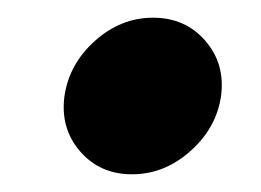

<svg xmlns="http://www.w3.org/2000/svg" viewBox="-20 -463 296 218"><path d="M53.2 -354Q58.6 -390.6 87.9 -416.7Q117.2 -442.9 153.8 -442.9Q190.4 -442.9 213.1 -416.7Q235.8 -390.6 231 -354Q225.6 -317.4 196 -291.3Q166.5 -265.1 129.9 -265.1Q93.3 -265.1 70.8 -291.3Q48.3 -317.4 53.2 -354Z"/></svg>

Font: Human Sans Bold
Style: Italic
Weight: 700
Italic angle: -8°
Designer: Tim Radville
Foundry: Continuum
Version: Version 1.000;FEAKit 1.0